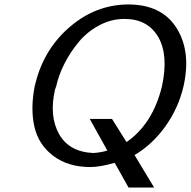

<svg xmlns="http://www.w3.org/2000/svg" viewBox="-20 -731 856 862"><path d="M136 -345Q137 -348 138.5 -354.5Q140 -361 141 -364Q180 -514 295.5 -612Q411 -710 555 -711Q706 -711 772.5 -605.5Q839 -500 804 -344Q781 -245 722 -163Q663 -81 584 -35L672 111H557L495 0Q428 19 386 19Q286 19 219.5 -31Q153 -81 134.5 -162Q116 -243 136 -345ZM232 -342Q231 -341 230.5 -339Q230 -337 229 -334Q228 -331 227 -329Q200 -210 245 -129.5Q290 -49 399 -44Q431 -46 462 -55L383 -197H483L548 -93Q666 -175 707 -343Q737 -481 692 -562Q645 -646 539 -646Q479 -646 425 -617Q371 -588 333 -542Q295 -496 269 -444.5Q243 -393 232 -342Z"/></svg>

Font: Coval
Style: Book Italic
Weight: 350
Foundry: Context Ltd
Version: Version 001.000